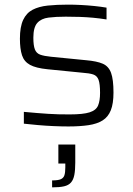

<svg xmlns="http://www.w3.org/2000/svg" viewBox="-20 -538 576 829"><path d="M275 8Q247 8 212 6.5Q177 5 143.5 2Q110 -1 83 -4V-55Q115 -52 140.5 -50Q166 -48 188 -46.5Q210 -45 232 -44.5Q254 -44 281 -44Q339 -44 367 -53Q395 -62 403.5 -82.5Q412 -103 412 -137Q412 -176 405.5 -193.5Q399 -211 382.5 -216.5Q366 -222 336 -224L185 -239Q135 -244 109.5 -258Q84 -272 75 -299.5Q66 -327 66 -371Q66 -422 80 -452Q94 -482 121 -496Q148 -510 186.5 -514Q225 -518 274 -518Q300 -518 329.5 -516.5Q359 -515 388 -512Q417 -509 440 -505V-454Q409 -459 381 -461.5Q353 -464 325 -465Q297 -466 264 -466Q221 -466 189.5 -462Q158 -458 141 -439Q124 -420 124 -375Q124 -342 130.5 -325Q137 -308 153.5 -302Q170 -296 200 -293L352 -278Q398 -274 423.5 -263Q449 -252 459.5 -223.5Q470 -195 470 -138Q470 -91 458.5 -62Q447 -33 423 -18Q399 -3 362 2.5Q325 8 275 8ZM205 271V241Q230 241 242 236Q254 231 258 219Q262 207 262 185V168H232V86H305V164Q305 196 301 217Q297 238 286.5 250Q276 262 256.5 266.5Q237 271 205 271Z"/></svg>

Font: Saira SemiExpanded Light
Style: Regular
Weight: 300
Width: 6
Designer: Hector Gatti with collaboration of the Omnibus-Type team
Foundry: Omnibus-Type
Version: Version 1.101